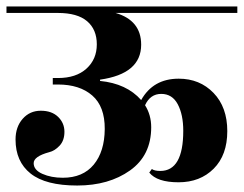

<svg xmlns="http://www.w3.org/2000/svg" viewBox="-40 -580 753 593"><path d="M693 -560V-540H317Q396 -517 396 -442Q396 -352 269 -334V-330Q351 -322 396 -271Q433 -337 512 -337Q577 -337 619.5 -293Q662 -249 662 -175Q662 -101 620 -59Q578 -17 511.5 -17Q445 -17 421 -47L429 -58Q437 -52 455 -52Q526 -52 526 -176Q526 -226 509 -258Q492 -290 458 -290Q424 -290 408 -255Q427 -225 427 -187Q427 -100 361.5 -53.5Q296 -7 198.5 -7Q101 -7 54.5 -44Q8 -81 8 -149Q8 -188 30 -213Q52 -238 86 -238Q120 -238 139.5 -219Q159 -200 159 -173Q159 -146 144 -130Q129 -114 112 -110Q64 -97 64 -76Q64 -55 91 -43Q118 -31 154 -31Q216 -31 249.5 -71.5Q283 -112 283.5 -181.5Q284 -251 245 -285Q206 -319 139 -319H123V-339H139Q195 -339 227 -368Q259 -397 259 -443Q259 -489 229 -514.5Q199 -540 139 -540H-20V-560Z"/></svg>

Font: Rozha One
Style: Regular
Weight: 400
Designer: Tim Donaldson, Indian Type Foundry
Foundry: Indian Type Foundry
Version: Version 1.300;PS 1.0;hotconv 1.0.78;makeotf.lib2.5.61930; tt